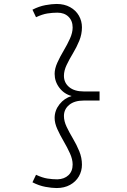

<svg xmlns="http://www.w3.org/2000/svg" viewBox="-20 -733 640 970"><path d="M266 -713Q305 -713 334 -697Q363 -681 378.5 -654Q394 -627 394 -595Q394 -560 380.5 -527Q367 -494 348.5 -463.5Q330 -433 316.5 -404.5Q303 -376 303 -350Q303 -315 329.5 -293Q356 -271 403 -271H483V-225H403Q356 -225 329.5 -203Q303 -181 303 -147Q303 -121 316.5 -92.5Q330 -64 348.5 -33Q367 -2 380.5 31Q394 64 394 99Q394 131 378.5 158Q363 185 334 201Q305 217 266 217Q242 217 209.5 211Q177 205 144 188L162 150Q194 165 219.5 169Q245 173 270 173Q305 172 326 152Q347 132 347 98Q347 72 333.5 42Q320 12 301.5 -19.5Q283 -51 269.5 -81Q256 -111 256 -137Q256 -175 280.5 -206Q305 -237 342 -248Q304 -258 280 -289.5Q256 -321 256 -360Q256 -386 269.5 -416Q283 -446 301.5 -477Q320 -508 333.5 -538Q347 -568 347 -594Q347 -628 326 -648.5Q305 -669 270 -669Q245 -669 219.5 -665Q194 -661 162 -646L144 -684Q177 -701 209.5 -707Q242 -713 266 -713Z"/></svg>

Font: Red Hat Mono VF Light
Style: Regular
Weight: 300
Monospace: yes
Designer: Pentagram, MCKL
Foundry: Pentagram, MCKL
Version: Version 1.023